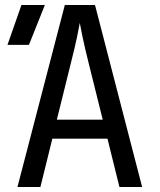

<svg xmlns="http://www.w3.org/2000/svg" viewBox="-20 -750 640 770"><path d="M50 0 240 -730H361L550 0H459L411 -194H190L142 0ZM208 -270H392L336 -495Q320 -559 311 -602Q302 -645 300 -658Q298 -645 289 -602Q280 -559 264 -496ZM10 -570 66 -730H160L96 -570Z"/></svg>

Font: JetBrains Mono
Style: Regular
Weight: 400
Monospace: yes
Designer: Philipp Nurullin, Konstantin Bulenkov
Foundry: JetBrains
Version: Version 2.305